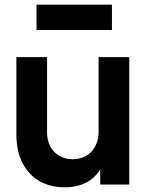

<svg xmlns="http://www.w3.org/2000/svg" viewBox="-20 -788 633 820"><path d="M458 -660V-768H136V-660ZM255 12C294 12 328 4 357 -13C378 -26 395 -43 408 -65V0H532V-544H401V-225C401 -154 355 -108 291 -108C225 -108 181 -155 181 -222V-544H50V-211C50 -78 128 12 255 12Z"/></svg>

Font: Plus Jakarta Sans
Style: Bold
Weight: 700
Designer: Gumpita Rahayu
Foundry: Tokotype
Version: Version 2.071;gftools[0.9.30]